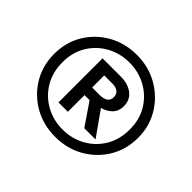

<svg xmlns="http://www.w3.org/2000/svg" viewBox="-120 -914 847 847"><g transform="rotate(45 303.5 -490.5)"><path d="M303.5 -235.5Q229.5 -235.5 170.2 -269.2Q111 -303 76.2 -361Q41.5 -419 41.5 -491.5Q41.5 -564 76.2 -621.8Q111 -679.5 170.2 -713Q229.5 -746.5 303.5 -746.5Q377 -746.5 436.5 -712.2Q496 -678 530.8 -620.2Q565.5 -562.5 565.5 -491.5Q565.5 -419 530.8 -361Q496 -303 436.5 -269.2Q377 -235.5 303.5 -235.5ZM303.5 -281.5Q361 -281.5 408.8 -307.8Q456.5 -334 485 -381.2Q513.5 -428.5 513.5 -491.5Q513.5 -554 484.8 -600.8Q456 -647.5 408.2 -673.5Q360.5 -699.5 303.5 -699.5Q246.5 -699.5 198.8 -673.5Q151 -647.5 122.2 -600.8Q93.5 -554 93.5 -491.5Q93.5 -428.5 122 -381.2Q150.5 -334 198.2 -307.8Q246 -281.5 303.5 -281.5ZM206.5 -353.5V-628.5H319.5Q365.5 -628.5 394 -606.5Q422.5 -584.5 422.5 -545Q422.5 -515 403.8 -495.5Q385 -476 356 -469L437.5 -353.5H367.5L296.5 -457.5H265V-353.5ZM265 -505H311.5Q336 -505 349.5 -514.2Q363 -523.5 363 -542Q363 -560.5 350.5 -570.5Q338 -580.5 314.5 -580.5H265Z"/></g></svg>

Font: Geologica Cursive ExtraBold
Style: Regular
Weight: 800
Designer: Sindre Bremnes, Frode Helland
Foundry: Monokrom Skriftforlag AS
Version: Version 1.010;gftools[0.9.28]